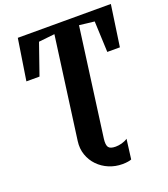

<svg xmlns="http://www.w3.org/2000/svg" viewBox="-174 -864 1082 1239"><g transform="rotate(-20 367.0 -244.5)"><path d="M451.5 254Q403 254 360 236Q317 218 285.5 185.5Q254 153 238.8 109.2Q223.5 65.5 230.5 14.5L325 -684.5L215 -672.5L141 -460H51L95 -743H734L693 -460H606.5L597.5 -672.5L494 -684.5L394 59.5Q389 99 400 116Q411 133 449 133Q469 133 491 127.2Q513 121.5 531.5 109L514 245Q506 248.5 489.8 251.2Q473.5 254 451.5 254Z"/></g></svg>

Font: Merriweather Light 18pt Black
Style: Italic
Weight: 900
Italic angle: -7.8°
Version: Version 2.101